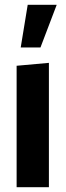

<svg xmlns="http://www.w3.org/2000/svg" viewBox="-20 -777 272 797"><path d="M49 0V-504L182 -516H183V0ZM66 -580 95 -757H215V-756L148 -580Z"/></svg>

Font: Foldit SemiBold
Style: Regular
Weight: 600
Version: Version 1.003